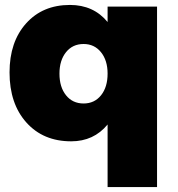

<svg xmlns="http://www.w3.org/2000/svg" viewBox="-20 -571 728 785"><path d="M419.9 -543.9H622.1V193.8H419.9V-62Q363.3 6.8 271 6.8Q156.7 6.8 87.9 -70.1Q19 -147 19 -274.9Q19 -399.9 86.7 -475.3Q154.3 -550.8 266.1 -550.8Q362.3 -550.8 419.9 -481ZM321.8 -147.9Q366.2 -147.9 393.1 -181.4Q419.9 -214.8 419.9 -270Q419.9 -324.2 392.8 -357.7Q365.7 -391.1 321.8 -391.1Q276.9 -391.1 250 -357.7Q223.1 -324.2 223.1 -270Q223.1 -214.8 250 -181.4Q276.9 -147.9 321.8 -147.9Z"/></svg>

Font: Montserrat-Arabic ExtraBold
Style: Regular
Weight: 800
Designer: Mohamed Gaber
Foundry: Kief Type Foundry
Version: Version 5.008;PS 005.008;hotconv 1.0.88;makeotf.lib2.5.64775